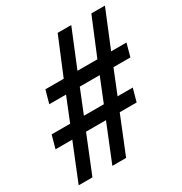

<svg xmlns="http://www.w3.org/2000/svg" viewBox="-197 -821 893 943"><g transform="rotate(-30 250.0 -350.0)"><path d="M532 -490 512 -417H416L362 -283H448L428 -210H332L247 0H169L254 -210H141L56 0H-22L63 -210H-32L-12 -283H93L147 -417H52L72 -490H176L263 -700H340L254 -490H367L454 -700H531L445 -490ZM338 -417H225L171 -283H284Z"/></g></svg>

Font: STIX
Style: Bold Italic
Weight: 700
Italic angle: -16.33°
Designer: MicroPress Inc., with final additions and corrections provided by Coen Hoffman, Elsevier (retired)
Version: Version 1.1.1